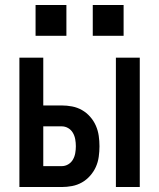

<svg xmlns="http://www.w3.org/2000/svg" viewBox="-20 -752 640 772"><path d="M446 0V-520H542V0ZM58 0V-520H154V-328H228Q249 -328 270 -324Q291 -320 309.5 -309.5Q328 -299 342.5 -282.5Q357 -266 365.5 -246.5Q374 -227 377 -206Q380 -185 380 -164Q380 -143 377 -121.5Q374 -100 365.5 -81Q357 -62 342.5 -45.5Q328 -29 309.5 -18.5Q291 -8 270 -4Q249 0 228 0ZM228 -84Q242 -84 254 -91Q266 -98 273 -110Q280 -122 282.5 -136Q285 -150 285 -164Q285 -178 282.5 -192Q280 -206 273 -218Q266 -230 254 -237Q242 -244 228 -244H154V-84ZM353 -608V-732H477V-608ZM123 -608V-732H247V-608Z"/></svg>

Font: Iosevka SS04 Medium Extended
Style: Regular
Weight: 500
Width: 7
Monospace: yes
Designer: Belleve Invis
Foundry: Belleve Invis
Version: Version 19.0.0; ttfautohint (v1.8.4)